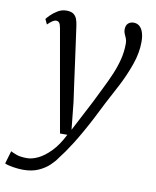

<svg xmlns="http://www.w3.org/2000/svg" viewBox="-138 -634 771 950"><g transform="rotate(10 247.0 -159.5)"><path d="M102 -474Q98.5 -494.5 92.5 -501Q86.5 -507.5 78 -507.5Q68.5 -507.5 58.8 -501Q49 -494.5 35 -481L23 -506.5Q27 -512.5 41 -526.8Q55 -541 75.2 -553.2Q95.5 -565.5 119 -565.5Q141.5 -565.5 153.8 -557Q166 -548.5 171.8 -533.5Q177.5 -518.5 180 -498.5Q186.5 -452 193 -405.2Q199.5 -358.5 205.8 -311.8Q212 -265 218.5 -218.5Q225 -172 231.5 -125.5L245.5 11L326 -143.5Q346 -185 365.5 -223.8Q385 -262.5 401 -300.5Q417 -338.5 426.5 -376.8Q436 -415 436 -456Q436 -470.5 431.5 -481.2Q427 -492 422.5 -501.8Q418 -511.5 418 -523Q418 -544.5 429.2 -554.5Q440.5 -564.5 456.5 -564.5Q474 -564.5 486 -554.2Q498 -544 504.5 -524.5Q511 -505 511 -477Q511 -422 490.2 -363Q469.5 -304 440.5 -248.2Q411.5 -192.5 387 -147Q364.5 -101 343.5 -61Q322.5 -21 303.2 12.8Q284 46.5 267 73.5Q250 100.5 235.2 121.5Q220.5 142.5 208.5 157.5Q195.5 177.5 173.5 198.2Q151.5 219 119.5 233.2Q87.5 247.5 42.5 247.5Q21 247.5 -6.5 243.2Q-34 239 -49 232L-30 167.5Q-22 172 -1.8 179.8Q18.5 187.5 52.5 187.5Q78 187.5 108.2 173Q138.5 158.5 170.2 126Q202 93.5 229.5 39H192.5Z"/></g></svg>

Font: Merriweather 20pt Light
Style: Italic
Weight: 300
Italic angle: -7.8°
Version: Version 2.101